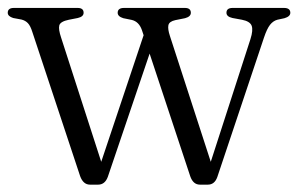

<svg xmlns="http://www.w3.org/2000/svg" viewBox="-20 -470 770 496"><path d="M233.5 7H212.5Q195 7 187 -15L63.5 -387.5Q58.5 -403.5 52 -410.2Q45.5 -417 35.5 -419.5L14 -423.5Q0 -428 0 -437Q0 -449.5 16 -449.5H180.5Q196 -449.5 196 -437Q196 -427 181 -423.5L158 -419Q136 -414.5 133.2 -404.5Q130.5 -394.5 138 -372.5L241.5 -52L351 -379L346.5 -392.5Q339 -414 320.5 -418.5L298.5 -423Q284 -427.5 284 -437Q284 -449.5 300.5 -449.5H457.5Q473 -449.5 473 -437Q473 -427 458 -423L433 -418Q417 -414.5 415 -404.8Q413 -395 419 -377L524.5 -52L627 -369Q634.5 -392.5 630 -403.8Q625.5 -415 605 -419L580.5 -423.5Q565 -427 565 -437Q565 -449.5 581 -449.5H713.5Q730 -449.5 730 -437Q730 -427.5 715 -423L696.5 -419Q685.5 -416 677.5 -405.8Q669.5 -395.5 662 -373L541.5 -13Q534.5 7 517 7H496.5Q479 7 471.5 -14.5L366.5 -331.5L258.5 -13Q251 7 233.5 7Z"/></svg>

Font: Fraunces 72pt S050 Light
Style: Regular
Weight: 300
Version: Version 1.000; ttfautohint (v1.8.3)